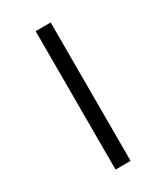

<svg xmlns="http://www.w3.org/2000/svg" viewBox="-236 -856 1024 1182"><g transform="rotate(-30 275.5 -265.0)"><path d="M222.2 -756.8H329.1V227.1H222.2Z"/></g></svg>

Font: Droid Sans Thai
Style: Bold
Weight: 700
Designer: Steve Matteson
Foundry: Ascender Corporation
Version: Version 1.00